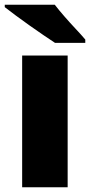

<svg xmlns="http://www.w3.org/2000/svg" viewBox="-26 -786 378 806"><path d="M258 0H67V-553H258ZM204 -766Q221 -744 244.5 -717Q268 -690 292 -664.5Q316 -639 332 -620V-606H205Q185 -619 156.5 -638.5Q128 -658 97.5 -679.5Q67 -701 39.5 -721.5Q12 -742 -6 -756V-766Z"/></svg>

Font: Noto Sans Cherokee Black
Style: Regular
Weight: 900
Designer: Monotype Design Team
Foundry: Monotype Imaging Inc.
Version: Version 2.001; ttfautohint (v1.8.4.7-5d5b)